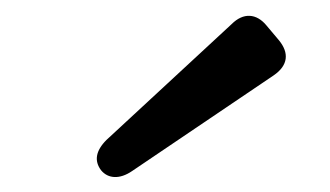

<svg xmlns="http://www.w3.org/2000/svg" viewBox="-20 -766 425 247"><path d="M150 -546 332 -669C351 -682 352 -698 339 -714L323 -733C310 -749 293 -750 278 -735L117 -586C103 -572 101 -559 110 -547C119 -536 134 -535 150 -546Z"/></svg>

Font: 寒蝉半圆体
Style: Regular
Weight: 400
Designer: Yoshimichi Ohira & Warren
Foundry: ChillType
Version: Version 1.800;Glyphs 3.1.1 (3135)